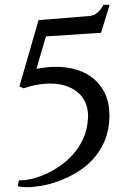

<svg xmlns="http://www.w3.org/2000/svg" viewBox="-20 -748 538 802"><path d="M402 -611 172 -596 132 -460Q174 -469 214 -469Q260 -469 301 -456.5Q342 -444 372 -418.5Q402 -393 419.5 -355.5Q437 -318 437 -267V-255Q435 -200 416 -157Q397 -114 367.5 -82Q338 -50 301 -28Q264 -6 226.5 8Q189 22 153.5 28Q118 34 92 34Q84 34 74.5 33Q65 32 54 30L59 5H69Q89 5 117 -2Q145 -9 174.5 -22.5Q204 -36 233.5 -57Q263 -78 287.5 -106Q312 -134 328 -169.5Q344 -205 347 -248Q348 -253 348 -261Q348 -327 304 -363Q260 -399 189 -399Q165 -399 137.5 -394.5Q110 -390 79 -379L61 -387L141 -664L340 -680Q368 -680 384.5 -693Q401 -706 412 -728H438Z"/></svg>

Font: Constantine
Style: Regular
Weight: 400
Designer: Dukom Design
Version: Version 1.001;PS 001.001;hotconv 1.0.56;makeotf.lib2.0.21325